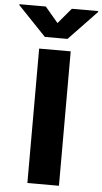

<svg xmlns="http://www.w3.org/2000/svg" viewBox="-130 -968 537 1006"><g transform="rotate(5 138.0 -465.0)"><path d="M219.7 0H53.7V-707H219.7ZM137.7 -848.6 206.1 -929.7H344.7V-924.8L197.3 -770.5H78.1L-69.3 -924.8V-929.7H69.3Z"/></g></svg>

Font: Pretendard JP ExtraBold
Style: Regular
Weight: 800
Designer: Base glyphs from Inter by Rasmus Andersson; Hangeul glyphs from Noto Sans CJK(Source Han Sans) by Jang Soo-young and Kan
Foundry: Kil Hyung-jin
Version: Version 1.309